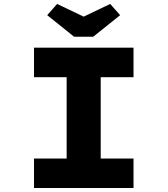

<svg xmlns="http://www.w3.org/2000/svg" viewBox="-20 -938 836 958"><path d="M149.7 0V-147.1H312.5V-552.9H149.7V-700H646.2V-552.9H482.5V-147.1H646.2V0ZM349.9 -754.7 215.5 -862.3 265 -918.3 412.5 -847.8H382.5L529.9 -918.3L579.4 -862.3L445.1 -754.7Z"/></svg>

Font: Lexend Mega
Style: Regular
Weight: 400
Designer: Bonnie Shaver-Troup, Thomas Jockin
Foundry: Lexend
Version: Version 1.007